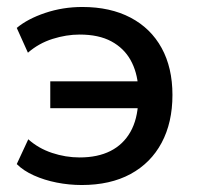

<svg xmlns="http://www.w3.org/2000/svg" viewBox="-20 -521 569 550"><path d="M214 9Q178 9 142.5 2Q107 -5 77 -18.5Q47 -32 28 -51L61 -122Q90 -96 129 -83Q168 -70 208 -70Q260 -70 296.5 -88.5Q333 -107 353.5 -143Q374 -179 376 -232L386 -211H124V-288H386L376 -270Q373 -315 354 -349Q335 -383 299 -402.5Q263 -422 208 -422Q170 -422 130.5 -409.5Q91 -397 60 -370L28 -441Q59 -467 109.5 -484Q160 -501 216 -501Q296 -501 354 -470.5Q412 -440 443 -383.5Q474 -327 474 -249Q474 -170 443 -112Q412 -54 354 -22.5Q296 9 214 9Z"/></svg>

Font: NunitoSans_10ptSemiBold
Style: Regular
Weight: 600
Designer: Vernon Adams
Foundry: Vernon Adams
Version: Version 3.101;gftools[0.9.27]